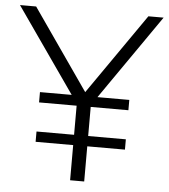

<svg xmlns="http://www.w3.org/2000/svg" viewBox="-53 -788 734 835"><g transform="rotate(5 314.5 -370.0)"><path d="M120 -153.5V-198.5H284V-325.5H120V-370.5H258.5L0.5 -740H71L316 -387.5L561 -740H627.5L371 -370.5H510V-325.5H345.5V-198.5H510V-153.5H345.5V0H284V-153.5Z"/></g></svg>

Font: Encode Sans SemiExpanded SemiExpanded Light
Style: Regular
Weight: 300
Width: 6
Designer: Multiple Designers
Foundry: Impallari Type
Version: Version 3.000; ttfautohint (v1.8.3) -l 8 -r 50 -G 200 -x 14 